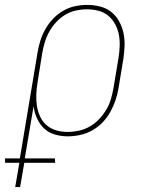

<svg xmlns="http://www.w3.org/2000/svg" viewBox="-77 -548 597 783"><path d="M-15 215 2 116H-56L-57 98H4L76 -333Q80 -358 87.5 -382Q95 -406 108 -429Q121 -452 139.5 -471.5Q158 -491 180.5 -504Q203 -517 228 -522.5Q253 -528 278 -528Q305 -528 331 -521.5Q357 -515 376.5 -499.5Q396 -484 408.5 -461.5Q421 -439 426.5 -413.5Q432 -388 431 -361Q430 -334 426 -307L406 -187Q402 -162 393.5 -137.5Q385 -113 372 -90Q359 -67 340.5 -48Q322 -29 298.5 -16Q275 -3 249.5 2.5Q224 8 199 8Q172 8 146.5 0.5Q121 -7 103 -24Q85 -41 74 -65Q63 -89 60 -115L24 98H147L148 116H22L5 215ZM198 -10Q221 -10 244.5 -15Q268 -20 289 -32Q310 -44 327 -62Q344 -80 356.5 -101Q369 -122 375.5 -144.5Q382 -167 386 -190L406 -310Q410 -334 411 -358.5Q412 -383 408 -405.5Q404 -428 393 -448.5Q382 -469 365 -483.5Q348 -498 325 -504Q302 -510 277 -510Q255 -510 232 -505Q209 -500 188.5 -487.5Q168 -475 151.5 -457Q135 -439 123.5 -418Q112 -397 105.5 -375Q99 -353 95 -330L76 -211Q72 -187 71 -163Q70 -139 73.5 -116.5Q77 -94 86.5 -73Q96 -52 113 -37.5Q130 -23 152 -16.5Q174 -10 198 -10Z"/></svg>

Font: Iosevka Curly Slab Thin
Style: Italic
Weight: 100
Italic angle: -9°
Monospace: yes
Designer: Belleve Invis
Foundry: Belleve Invis
Version: Version 22.1.2; ttfautohint (v1.8.4)